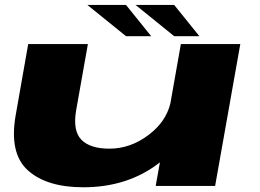

<svg xmlns="http://www.w3.org/2000/svg" viewBox="-20 -768 1072 793"><path d="M623 0 640.5 -97.5Q509.5 5.5 324 5.5Q172.5 5.5 94.8 -64.8Q17 -135 45 -293.5L96.5 -586H343L294.5 -312.5Q280 -228 316 -191Q352 -154 432 -154Q520 -154 596 -212.5Q665 -265.5 683.5 -340L727 -586H972.5L868.5 0ZM699.5 -618.5 540 -747.5H699.5L803.5 -618.5ZM500.5 -618.5 341 -747.5H500.5L604.5 -618.5Z"/></svg>

Font: Anybody UltraExpanded ExtraBold
Style: Italic
Weight: 800
Width: 9
Italic angle: -10°
Designer: Tyler Finck
Foundry: Etcetera Type Company
Version: Version 1.010; ttfautohint (v1.8.3) -l 8 -r 50 -G 200 -x 14 